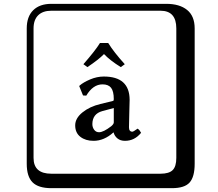

<svg xmlns="http://www.w3.org/2000/svg" viewBox="-20 -774 1140 1006"><path d="M546.9 -548.8Q576.7 -500.5 633.8 -437.5L612.8 -422.4Q557.1 -457 524.9 -490.7Q497.1 -461.9 438 -422.4L417 -437.5Q480.5 -510.3 503.9 -548.8ZM576.2 -208 516.1 -191.9Q464.4 -177.7 463.9 -124Q463.9 -106.9 473.4 -94Q482.9 -81.1 499 -81.1Q522 -81.1 563 -112.8Q576.2 -124 576.2 -132.8ZM655.8 -106.9Q655.8 -84 673.8 -84Q678.7 -84 701.2 -100.1L703.1 -98.1Q710.9 -94.2 719.2 -78.1Q685.1 -36.1 634.8 -36.1Q610.8 -36.1 595.5 -48.6Q580.1 -61 575.2 -80.1H574.2Q525.4 -36.1 470.2 -36.1Q428.2 -36.1 401.1 -57.1Q374 -78.1 374 -117.2Q374 -154.3 412.1 -185.1Q450.2 -215.8 505.9 -229L571.8 -245.1Q575.7 -245.1 576.2 -253.9Q576.2 -295.9 562 -314Q547.9 -332 517.1 -332Q467.3 -332 432.1 -272.9L415 -273.9L395 -323.2L397.9 -326.2Q416 -342.3 451.9 -357.7Q487.8 -373 523.9 -373Q658.7 -373 659.2 -251Q659.2 -249 657.5 -184.6Q655.8 -120.1 655.8 -106.9ZM249 -717.8Q204.1 -717.8 179.9 -693.8Q155.8 -669.9 155.8 -625V53.2Q155.8 136.2 249 136.2H820.8Q865.7 136.2 884.8 117.2Q903.8 98.1 903.8 53.2V-625Q903.8 -717.8 820.8 -717.8ZM1000 84Q1000 152.8 973.4 182.4Q946.8 211.9 880.9 211.9H249Q181.2 211.9 150.6 181.4Q120.1 150.9 120.1 84V-625Q120.1 -687 154.1 -720.5Q188 -753.9 249 -753.9H851.1Q920.9 -753.9 960.4 -721.9Q1000 -689.9 1000 -625Z"/></svg>

Font: Linux Biolinum Keyboard
Style: Regular
Weight: 700
Designer: Philipp H. Poll
Foundry: Philipp H. Poll
Version: Version 0.6.1 ; ttfautohint (v0.9)